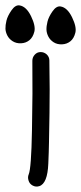

<svg xmlns="http://www.w3.org/2000/svg" viewBox="-51 -685 300 711"><path d="M173.3 -661.1Q198.2 -657.2 215.8 -621.1Q233.4 -585 228 -563.7Q222.7 -542.5 209.5 -532Q196.3 -521.5 178.7 -520.8Q161.1 -520 147.9 -528.3Q134.8 -536.6 128.2 -549.3Q121.6 -562 121.1 -574.7Q120.6 -587.4 124.8 -604.7Q128.9 -622.1 143.3 -642.8Q157.7 -663.6 173.3 -661.1ZM21.5 -665Q46.4 -661.1 64 -625Q81.5 -588.9 76.2 -567.6Q70.8 -546.4 57.6 -535.9Q44.4 -525.4 26.9 -524.7Q9.3 -523.9 -3.9 -532.2Q-17.1 -540.5 -23.7 -553.2Q-30.3 -565.9 -30.8 -578.6Q-31.2 -591.3 -27.1 -608.6Q-22.9 -626 -8.5 -646.7Q5.9 -667.5 21.5 -665ZM94.2 4.4Q81.5 8.3 69.8 2Q58.1 -4.4 54.7 -16.6Q50.8 -28.8 55.2 -39.1Q64.9 -61 67.4 -203.1Q70.3 -345.2 68.8 -460Q68.8 -472.7 77.6 -482.4Q86.4 -492.2 99.6 -492.2Q112.3 -492.2 122.1 -483.4Q131.8 -474.1 131.8 -460.9Q133.8 -345.2 132.3 -267.6Q130.9 -189.9 130.4 -157.2Q129.9 -124.5 127.9 -79.6Q125 -4.9 94.2 4.4Z"/></svg>

Font: Chilanka
Style: Regular
Weight: 400
Designer: Santhosh Thottingal <santhosh.thottingal@gmail.com>
Foundry: Swathanthra Malayalam Computing(SMC)
Version: Version 1.3; 20181103